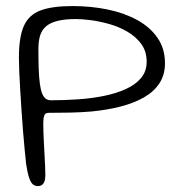

<svg xmlns="http://www.w3.org/2000/svg" viewBox="-20 -620 605 650"><path d="M108.5 10Q98.5 10 91.2 4Q84 -2 78.5 -18.5Q73 -35 68.5 -64.5Q66.5 -82 63.8 -110.5Q61 -139 58.2 -173.2Q55.5 -207.5 53 -243.8Q50.5 -280 48.5 -314.5Q46.5 -349 45.2 -377.8Q44 -406.5 44 -425Q44 -493.5 60.5 -531.5Q77 -569.5 116.8 -584.5Q156.5 -599.5 225.5 -599.5Q287.5 -599.5 343.8 -588Q400 -576.5 444 -552.5Q488 -528.5 513.2 -492Q538.5 -455.5 538.5 -405.5Q538.5 -367 519.8 -338.2Q501 -309.5 467.2 -290.2Q433.5 -271 387.8 -259.2Q342 -247.5 288.5 -242.5Q253.5 -239.5 217.2 -238.8Q181 -238 144.5 -238Q133 -238 129.8 -228.8Q126.5 -219.5 126.5 -202.5Q126.5 -190 127 -172Q127.5 -154 128.8 -133.2Q130 -112.5 131 -92.2Q132 -72 132.8 -55Q133.5 -38 133.5 -27Q133.5 -8 127 1Q120.5 10 108.5 10ZM153 -280.5Q199 -280.5 245.2 -283.8Q291.5 -287 333 -295.5Q374.5 -304 407 -319Q439.5 -334 458 -356.5Q476.5 -379 476.5 -410.5Q476.5 -446.5 458.2 -471.2Q440 -496 411.2 -512.8Q382.5 -529.5 349.5 -538.8Q316.5 -548 286.8 -551.8Q257 -555.5 237.5 -555.5Q199.5 -555.5 174.5 -549.2Q149.5 -543 135.2 -530.2Q121 -517.5 115.5 -498.8Q110 -480 110 -454.5Q110 -416 111 -387Q112 -358 114.8 -337.5Q117.5 -317 122.2 -304.5Q127 -292 134.5 -286.2Q142 -280.5 153 -280.5Z"/></svg>

Font: Gluten ExtraLight
Style: Regular
Weight: 250
Designer: Tyler Finck
Foundry: Etcetera Type Company
Version: Version 1.300